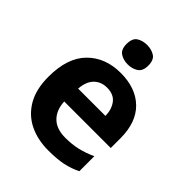

<svg xmlns="http://www.w3.org/2000/svg" viewBox="-213 -887 1024 1024"><g transform="rotate(45 298.5 -375.5)"><path d="M306 -556Q420 -556 485.5 -492Q551 -428 551 -308V-235H200Q203 -173 238.5 -137.5Q274 -102 341 -102Q392 -102 434 -112Q476 -122 520 -142V-29Q480 -9 435 0.5Q390 10 325 10Q244 10 181.5 -20.5Q119 -51 83 -113Q47 -175 47 -269Q47 -412 118.5 -484Q190 -556 306 -556ZM310 -449Q265 -449 236.5 -420.5Q208 -392 204 -336H410Q409 -385 384.5 -417Q360 -449 310 -449ZM300 -761Q333 -761 357.5 -745.5Q382 -730 382 -687Q382 -646 357.5 -630Q333 -614 300 -614Q266 -614 242 -630Q218 -646 218 -687Q218 -730 242 -745.5Q266 -761 300 -761Z"/></g></svg>

Font: Noto Sans Georgian Bold
Style: Regular
Weight: 700
Designer: Monotype Design Team, Akaki Razmadze
Foundry: Google LLC
Version: Version 2.005; ttfautohint (v1.8.4.7-5d5b)